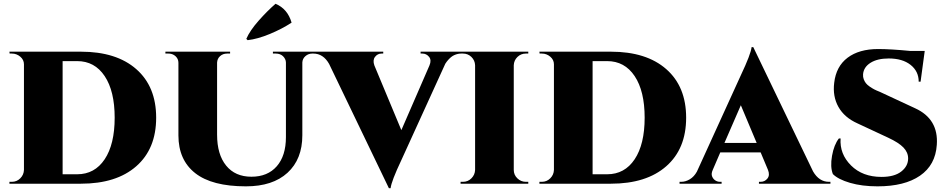

<svg xmlns="http://www.w3.org/2000/svg" viewBox="-20 -974 5027 1018"><path d="M30 -700H409Q597 -700 702.5 -607.5Q808 -515 808 -350Q808 -185 702.5 -92.5Q597 0 409 0H30V-10H43Q69 -10 87.5 -28.5Q106 -47 107 -73V-633Q107 -657 87.5 -673.5Q68 -690 43 -690H31ZM312 -650V-50H389Q482 -50 535 -129.5Q588 -209 588 -350Q588 -491 535 -570.5Q482 -650 389 -650Z M1293 -761 1286 -768Q1305 -812 1351.5 -864.5Q1398 -917 1441 -954Q1505 -927 1526 -854Q1476 -821 1411 -794Q1346 -767 1293 -761ZM1427 -700H1652V-690H1636Q1615 -690 1599.5 -676.5Q1584 -663 1583 -643V-257Q1583 -130 1504.5 -58Q1426 14 1284 14Q1104 14 1015 -56Q926 -126 926 -256V-640Q926 -655 919 -666Q912 -677 900 -683.5Q888 -690 873 -690H857V-700H1200V-690H1184Q1162 -690 1147 -676.5Q1132 -663 1131 -642V-260Q1131 -155 1179 -96Q1227 -37 1313 -37Q1399 -37 1447.5 -92.5Q1496 -148 1496 -247V-642Q1496 -652 1491.5 -661Q1487 -670 1480 -676.5Q1473 -683 1463.5 -686.5Q1454 -690 1443 -690H1427Z M2210 -700H2433V-690H2424Q2416 -690 2407 -688Q2398 -686 2389 -682Q2380 -678 2372 -671.5Q2364 -665 2356 -656Q2348 -647 2341 -636L2108 -125Q2055 -13 2051 24H2042L1725 -635Q1694 -690 1641 -690H1633V-700H2012V-690H2003Q1982 -690 1968.5 -672.5Q1955 -655 1965 -627L2108 -284L2257 -627Q2269 -655 2255 -672.5Q2241 -690 2219 -690H2210Z M2781 -10V0H2422V-10H2435Q2461 -10 2479.5 -28.5Q2498 -47 2499 -73V-628Q2498 -654 2479.5 -672Q2461 -690 2435 -690H2422V-700H2781V-690H2768Q2742 -690 2723.5 -672Q2705 -654 2704 -628V-73Q2704 -47 2723 -28.5Q2742 -10 2768 -10Z M2840 -700H3219Q3407 -700 3512.5 -607.5Q3618 -515 3618 -350Q3618 -185 3512.5 -92.5Q3407 0 3219 0H2840V-10H2853Q2879 -10 2897.5 -28.5Q2916 -47 2917 -73V-633Q2917 -657 2897.5 -673.5Q2878 -690 2853 -690H2841ZM3122 -650V-50H3199Q3292 -50 3345 -129.5Q3398 -209 3398 -350Q3398 -491 3345 -570.5Q3292 -650 3199 -650Z M3974 -724 4291 -65Q4323 -10 4375 -10H4383V0H4004V-10H4013Q4035 -10 4049 -27.5Q4063 -45 4052 -73L4013 -166H3799L3759 -73Q3750 -53 3755.5 -39Q3761 -25 3772.5 -17.5Q3784 -10 3797 -10H3806V0H3583V-10H3592Q3615 -10 3637.5 -23.5Q3660 -37 3675 -64L3908 -575Q3961 -687 3965 -724ZM3821 -216H3992L3908 -416Z M4645 -487 4832 -400Q4957 -343 4947 -206Q4940 -99 4858 -42.5Q4776 14 4633 14Q4550 14 4487 -4.5Q4424 -23 4396 -51Q4381 -89 4391.5 -148Q4402 -207 4428 -240H4437Q4431 -158 4492 -97Q4553 -36 4654 -36Q4722 -36 4758.5 -64.5Q4795 -93 4795 -134Q4795 -166 4770 -192Q4745 -218 4689 -244L4526 -320Q4457 -351 4425.5 -407Q4394 -463 4403 -535Q4413 -622 4474 -668Q4535 -714 4636 -714Q4702 -714 4805 -704H4883L4861 -541H4851Q4851 -596 4808 -630Q4765 -664 4692 -664Q4632 -664 4595.5 -641Q4559 -618 4556 -580Q4555 -566 4559.5 -554Q4564 -542 4571 -533Q4578 -524 4591 -515Q4604 -506 4615.5 -500Q4627 -494 4645 -487Z"/></svg>

Font: Cinzel Decorative Black
Style: Regular
Weight: 900
Designer: Natanael Gama
Version: Version 1.001;PS 001.001;hotconv 1.0.56;makeotf.lib2.0.21325